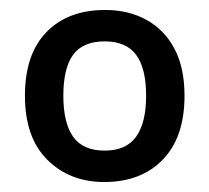

<svg xmlns="http://www.w3.org/2000/svg" viewBox="-20 -742 420 385"><path d="M350 -550Q350 -467 306.5 -422Q263 -377 189 -377Q120 -377 75 -421.5Q30 -466 30 -550Q30 -633 73 -677.5Q116 -722 191 -722Q238 -722 274 -702Q310 -682 330 -644Q350 -606 350 -550ZM107 -550Q107 -496 126.5 -468Q146 -440 190 -440Q233 -440 253 -468Q273 -496 273 -550Q273 -605 253 -632Q233 -659 190 -659Q146 -659 126.5 -632Q107 -605 107 -550Z"/></svg>

Font: Noto Sans Oriya Medium
Style: Regular
Weight: 500
Version: Version 2.003